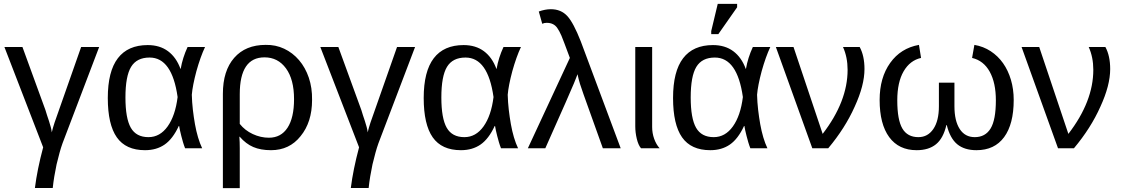

<svg xmlns="http://www.w3.org/2000/svg" viewBox="-20 -773 5846 1001"><path d="M3 -528H97L217 -199Q220 -188 225 -173Q230 -158 235.5 -141.5Q241 -125 245 -109.5Q249 -94 250 -83Q255 -105 264.5 -134Q274 -163 287 -198L403 -528H497L306 -26Q298 -4 290.5 23.5Q283 51 275 84Q268 117 263 147.5Q258 178 255 207H162Q174 111 205 -5Z M912 -116Q881 -49 838.5 -19.5Q796 10 736 10Q636 10 589 -57Q542 -124 542 -262Q542 -401 594.5 -469.5Q647 -538 750 -538Q813 -538 856 -506Q899 -474 921 -414H922Q932 -472 958 -528H1049Q1025 -477 1004 -402Q984 -327 980 -279Q981 -240 985.5 -201Q990 -162 996.5 -125.5Q1003 -89 1012.5 -57Q1022 -25 1034 0H945Q939 -15 934 -32Q929 -49 925 -65Q921 -81 918 -94.5Q915 -108 914 -116ZM634 -265Q634 -156 662 -107Q690 -58 754 -58Q814 -58 854 -114Q894 -170 906 -267Q877 -473 760 -473Q693 -473 663.5 -424.5Q634 -376 634 -265Z M1607 -252Q1607 -136 1547 -63Q1489 10 1393 10Q1339 10 1300.5 -6.5Q1262 -23 1230 -60H1228Q1229 -46 1229.5 -31Q1230 -16 1230 0V208H1142V-284Q1142 -404 1201 -471.5Q1260 -539 1365 -539Q1417 -540 1461.5 -519Q1506 -498 1539 -459.5Q1572 -421 1590 -368Q1608 -315 1607 -252ZM1513 -256Q1513 -359 1471 -416.5Q1429 -474 1359 -474Q1230 -474 1230 -282V-127Q1257 -93 1298 -74Q1339 -55 1382 -55Q1445 -55 1479 -107Q1513 -159 1513 -256Z M1650 -528H1744L1864 -199Q1867 -188 1872 -173Q1877 -158 1882.5 -141.5Q1888 -125 1892 -109.5Q1896 -94 1897 -83Q1902 -105 1911.5 -134Q1921 -163 1934 -198L2050 -528H2144L1953 -26Q1945 -4 1937.5 23.5Q1930 51 1922 84Q1915 117 1910 147.5Q1905 178 1902 207H1809Q1821 111 1852 -5Z M2559 -116Q2528 -49 2485.5 -19.5Q2443 10 2383 10Q2283 10 2236 -57Q2189 -124 2189 -262Q2189 -401 2241.5 -469.5Q2294 -538 2397 -538Q2460 -538 2503 -506Q2546 -474 2568 -414H2569Q2579 -472 2605 -528H2696Q2672 -477 2651 -402Q2631 -327 2627 -279Q2628 -240 2632.5 -201Q2637 -162 2643.5 -125.5Q2650 -89 2659.5 -57Q2669 -25 2681 0H2592Q2586 -15 2581 -32Q2576 -49 2572 -65Q2568 -81 2565 -94.5Q2562 -108 2561 -116ZM2281 -265Q2281 -156 2309 -107Q2337 -58 2401 -58Q2461 -58 2501 -114Q2541 -170 2553 -267Q2524 -473 2407 -473Q2340 -473 2310.5 -424.5Q2281 -376 2281 -265Z M2951 -471Q2934 -517 2923 -546Q2912 -575 2907 -587Q2896 -612 2886 -626Q2868 -654 2830 -654Q2817 -654 2807 -649L2789 -713Q2822 -725 2852 -725Q2905 -725 2938 -689Q2970 -654 3008 -557L3216 0H3123L3022 -282Q3012 -309 3004 -335Q2996 -361 2991 -386Q2987 -375 2982 -363Q2977 -351 2972 -338Q2967 -325 2930 -241Q2893 -157 2823 0H2732Z M3322 0Q3308 -16 3300 -49Q3292 -82 3292 -115V-528H3380V-111Q3380 -79 3390.5 -49.5Q3401 -20 3419 0Z M3859 -116Q3828 -49 3785.5 -19.5Q3743 10 3683 10Q3583 10 3536 -57Q3489 -124 3489 -262Q3489 -401 3541.5 -469.5Q3594 -538 3697 -538Q3760 -538 3803 -506Q3846 -474 3868 -414H3869Q3879 -472 3905 -528H3996Q3972 -477 3951 -402Q3931 -327 3927 -279Q3928 -240 3932.5 -201Q3937 -162 3943.5 -125.5Q3950 -89 3959.5 -57Q3969 -25 3981 0H3892Q3886 -15 3881 -32Q3876 -49 3872 -65Q3868 -81 3865 -94.5Q3862 -108 3861 -116ZM3581 -265Q3581 -156 3609 -107Q3637 -58 3701 -58Q3761 -58 3801 -114Q3841 -170 3853 -267Q3824 -473 3707 -473Q3640 -473 3610.5 -424.5Q3581 -376 3581 -265ZM3688 -595V-611L3722 -753H3823V-735L3725 -595Z M4487 -413Q4487 -328 4436 -217Q4386 -105 4298 0H4215L4025 -528H4117L4269 -75Q4399 -244 4399 -409Q4399 -475 4375 -528H4462Q4487 -482 4487 -413Z M4956 -219Q4956 -143 4983.5 -100.5Q5011 -58 5062 -58Q5117 -58 5144.5 -103Q5172 -148 5172 -250Q5172 -341 5140 -399Q5108 -457 5048 -471L5060 -539Q5107 -531 5145 -506Q5183 -481 5209.5 -443.5Q5236 -406 5250.5 -357Q5265 -308 5265 -252Q5265 -126 5215 -58Q5165 10 5071 10Q5008 10 4970.5 -21Q4933 -52 4916 -121H4914Q4898 -52 4860 -21Q4822 10 4759 10Q4666 10 4616 -58Q4566 -126 4566 -252Q4566 -368 4621 -445Q4676 -522 4771 -539L4782 -471Q4724 -458 4691 -401Q4658 -344 4658 -250Q4658 -148 4684.5 -103Q4711 -58 4768 -58Q4817 -58 4846 -100.5Q4875 -143 4875 -219V-342H4956Z M5768 -413Q5768 -328 5717 -217Q5667 -105 5579 0H5496L5306 -528H5398L5550 -75Q5680 -244 5680 -409Q5680 -475 5656 -528H5743Q5768 -482 5768 -413Z"/></svg>

Font: Libra Sans
Style: Regular
Weight: 400
Foundry: Context Ltd
Version: Version 1.000; ttfautohint (v1.3)